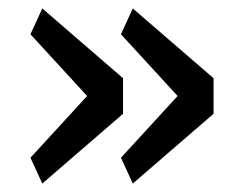

<svg xmlns="http://www.w3.org/2000/svg" viewBox="-20 -509 561 454"><path d="M52 -136 186 -282 52 -428 80 -489 271 -324V-240L80 -75ZM266 -136 400 -282 266 -428 294 -489 485 -324V-240L294 -75Z"/></svg>

Font: IBM Plex Sans Text
Style: Regular
Weight: 450
Designer: Mike Abbink, Paul van der Laan, Pieter van Rosmalen
Foundry: Bold Monday
Version: Version 3.005